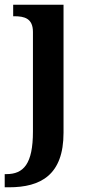

<svg xmlns="http://www.w3.org/2000/svg" viewBox="-37 -556 385 816"><path d="M-17 240H1C137 240 233 187 233 8V-536H19V-487H23C67 -487 103 -478 103 -420V3C103 141 63 184 -10 184H-17Z"/></svg>

Font: Noto Serif Gurmukhi SemiBold
Style: Regular
Weight: 600
Designer: Vaibhav Singh and the Monotype Design Team
Foundry: Monotype Imaging Inc.
Version: Version 2.004